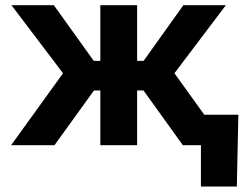

<svg xmlns="http://www.w3.org/2000/svg" viewBox="-20 -549 921 726"><path d="M22 0 218.3 -272 23.4 -529.3H183.6L334.5 -318.8H359.4V-529.3H498.5V-318.8H522.9L673.3 -529.3H834L639.6 -272L835.4 0H671.4L522.5 -207H498.5V0H359.4V-207H335.4L186 0ZM739.7 156.2V0H698.2V-115.2H881.3L875.5 156.2Z"/></svg>

Font: Inter Cardless Tabular Bold
Style: Bold
Weight: 700
Designer: Rasmus Andersson
Foundry: rsms
Version: Version 4.000;git-4fc901f